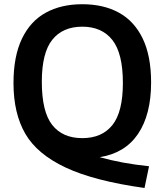

<svg xmlns="http://www.w3.org/2000/svg" viewBox="-20 -770 800 932"><path d="M464 -7Q569.5 23 703.5 37L681.5 142.5Q438 108.5 299.2 43.5Q160.5 -21.5 103 -120.5Q45.5 -219.5 45.5 -367Q45.5 -496 86.2 -581.5Q127 -667 201.8 -708.2Q276.5 -749.5 379.5 -749.5Q482.5 -749.5 557.2 -708.5Q632 -667.5 672.8 -582.8Q713.5 -498 713.5 -370Q713.5 -214 650.2 -120.2Q587 -26.5 464 -7ZM379.5 -99.5Q475 -99.5 525.8 -163.2Q576.5 -227 576.5 -367Q576.5 -511 525.5 -575.8Q474.5 -640.5 379.5 -640.5Q284.5 -640.5 233.8 -577Q183 -513.5 183 -373Q183 -228 233.2 -163.8Q283.5 -99.5 379.5 -99.5Z"/></svg>

Font: Encode Sans SemiBold
Style: Regular
Weight: 600
Designer: Multiple Designers
Foundry: Impallari Type
Version: Version 2.000